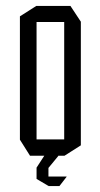

<svg xmlns="http://www.w3.org/2000/svg" viewBox="-20 -524 338 646"><path d="M103 -450V-504H217L252 -451V-450ZM81 0 47 -54V-55H196V0ZM47 -55V-469L102 -504H103V-55ZM196 0V-450H252V-35L197 0ZM103 41V40L129 0H176V1L143 41ZM142 101 103 78V41H143V101ZM143 102V70H204V71L180 102Z"/></svg>

Font: Foldit Thin Light
Style: Regular
Weight: 300
Version: Version 1.003